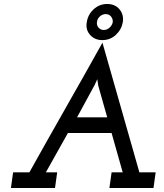

<svg xmlns="http://www.w3.org/2000/svg" viewBox="-20 -947 828 967"><path d="M46 -79 35 0H257L268 -79H211L322 -277H542Q556 -227 570 -178Q584 -129 598 -79H542L531 0H753L764 -79H682Q635 -244 589 -405.5Q543 -567 496 -732Q404 -567 312 -405.5Q220 -244 128 -79ZM368 -356Q386 -388 410 -433Q434 -478 449 -505Q454 -514 456 -517.5Q458 -521 470 -548L475 -515L520 -356ZM468.4 -836.2Q469.9 -852.5 483 -864.2Q496 -876 512.5 -876Q529 -876 539 -864Q549 -852 548 -836Q545 -820 532 -808Q519 -796 502.7 -796Q486.4 -796 476.2 -808Q466 -820 468.4 -836.2ZM417.2 -836Q410 -798 433.5 -771.5Q457 -745 495 -745Q535 -745 563.5 -771.5Q592 -798 598.7 -836Q604 -874 581.5 -900.5Q559 -927 519.9 -927Q480.9 -927 451.9 -900.5Q423 -874 417.2 -836Z"/></svg>

Font: Josefin Slab Thin
Style: Italic
Weight: 100
Italic angle: -12°
Designer: Santiago Orozco
Foundry: Typemade
Version: Version 2.000